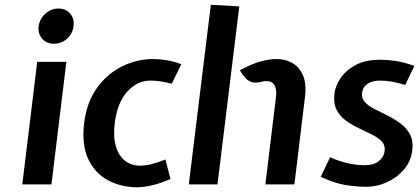

<svg xmlns="http://www.w3.org/2000/svg" viewBox="-20 -778 1768 810"><path d="M74 0 137 -517H260L197 0ZM207.5 -593.5Q176.5 -593.5 158 -614.8Q139.5 -636 143 -667Q147.5 -699 171.5 -720.5Q195.5 -742 226.5 -742Q258 -742 276.2 -720.5Q294.5 -699 290 -667Q286.5 -636 262.8 -614.8Q239 -593.5 207.5 -593.5Z M559.5 12Q491 12 436 -17.2Q381 -46.5 352.5 -106.5Q324 -166.5 335 -259Q346 -348 389.8 -408Q433.5 -468 496 -498.5Q558.5 -529 626 -529Q653 -529 684.5 -523.8Q716 -518.5 745 -507L704.5 -425Q680 -431.5 656.8 -434.8Q633.5 -438 614.5 -438Q559.5 -438 517.2 -391.8Q475 -345.5 464 -259Q457 -200.5 468.8 -160.8Q480.5 -121 507.2 -100Q534 -79 571 -79Q592.5 -79 618 -85.2Q643.5 -91.5 678 -105L699 -23Q657 -4.5 621 3.8Q585 12 559.5 12Z M776.5 0 869.5 -758 989.5 -751 897.5 0ZM1099.5 0 1144.5 -370.5Q1148 -399 1138.5 -417.5Q1129 -436 1104 -436Q1093.5 -436 1086.8 -433.8Q1080 -431.5 1066 -430Q1041 -426.5 1023.5 -441.5Q1006 -456.5 992 -481.5Q1046 -510.5 1082.8 -519.8Q1119.5 -529 1147 -529Q1183 -529 1212.8 -512.5Q1242.5 -496 1258 -460.5Q1273.5 -425 1266.5 -368L1222 0Z M1525 10Q1486.5 10 1440 3Q1393.5 -4 1333 -32L1372.5 -114.5Q1413.5 -96.5 1449.8 -88.8Q1486 -81 1517.5 -81Q1557.5 -81 1578.8 -98.8Q1600 -116.5 1602.5 -140.5Q1606 -165 1590.5 -181.2Q1575 -197.5 1549 -210.5Q1523 -223.5 1493.8 -237.2Q1464.5 -251 1439 -269.5Q1413.5 -288 1399.8 -315.2Q1386 -342.5 1391 -383Q1394.5 -415 1416.5 -448Q1438.5 -481 1480 -503.5Q1521.5 -526 1583.5 -526Q1615.5 -526 1649.8 -520.8Q1684 -515.5 1728 -500L1689.5 -419.5Q1655 -430 1630.5 -434Q1606 -438 1582 -438Q1551 -438 1530.8 -424.8Q1510.5 -411.5 1507.5 -386.5Q1504.5 -363.5 1519.8 -347Q1535 -330.5 1561 -317.5Q1587 -304.5 1616 -290Q1645 -275.5 1670.5 -256.5Q1696 -237.5 1710.2 -210Q1724.5 -182.5 1719 -142Q1713.5 -97.5 1684.5 -63.2Q1655.5 -29 1613 -9.5Q1570.5 10 1525 10Z"/></svg>

Font: Expletus Sans SemiBold
Style: Italic
Weight: 600
Italic angle: -7°
Version: Version 7.500